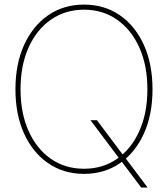

<svg xmlns="http://www.w3.org/2000/svg" viewBox="-20 -756 738 844"><path d="M377.9 -227.5H406.2L523.4 -71.3L528.3 -65.4L628.9 68.4H600.6L508.8 -53.7L503.9 -59.6ZM349.6 8.3Q259.8 8.3 191.7 -38.6Q123.5 -85.4 85.7 -169.2Q47.9 -252.9 47.9 -363.3Q47.9 -474.6 85.9 -558.3Q124 -642.1 191.9 -689Q259.8 -735.8 349.6 -735.8Q439 -735.8 506.8 -689Q574.7 -642.1 612.5 -558.3Q650.4 -474.6 650.4 -363.3Q650.4 -252.4 612.5 -168.7Q574.7 -85 506.8 -38.3Q439 8.3 349.6 8.3ZM349.6 -14.2Q432.1 -14.2 494.9 -58.1Q557.6 -102.1 592.8 -180.7Q627.9 -259.3 627.9 -363.3Q627.9 -467.8 592.8 -546.4Q557.6 -625 494.9 -669.2Q432.1 -713.4 349.6 -713.4Q267.1 -713.4 204.1 -669.7Q141.1 -626 105.7 -547.4Q70.3 -468.8 70.3 -363.3Q70.3 -259.8 105.2 -181.2Q140.1 -102.5 203.1 -58.3Q266.1 -14.2 349.6 -14.2Z"/></svg>

Font: Inter 28pt Thin
Style: Regular
Weight: 250
Designer: Rasmus Andersson
Foundry: rsms
Version: Version 4.001;git-66647c0bb